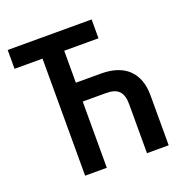

<svg xmlns="http://www.w3.org/2000/svg" viewBox="-128 -831 915 948"><g transform="rotate(-20 329.5 -357.0)"><path d="M454 -714H13V-615H160V0H274V-348H396C460 -348 485 -320 485 -257V0H599V-262C599 -381 531 -447 407 -447H274V-615H454Z"/></g></svg>

Font: Noto Sans UI SemiCondensed Medium
Style: Regular
Weight: 500
Width: 4
Designer: Monotype Design Team
Foundry: Monotype Imaging Inc.
Version: Version 1.901